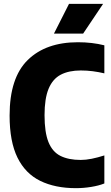

<svg xmlns="http://www.w3.org/2000/svg" viewBox="-20 -970 580 1000"><path d="M375.5 10Q267 10 189.5 -28Q112 -66 71 -149.2Q30 -232.5 30 -368Q30 -565 124.5 -657.5Q219 -750 386 -750Q460 -750 523.5 -734V-588Q493.5 -595 463.2 -599Q433 -603 401 -603Q338.5 -603 296.5 -581Q254.5 -559 233.2 -508Q212 -457 212 -370Q212 -280.5 232.5 -229.8Q253 -179 295 -158Q337 -137 400.5 -137Q427 -137 458 -143.2Q489 -149.5 523.5 -160.5V-14.5Q495 -3 455 3.5Q415 10 375.5 10ZM261 -795 339.5 -950H517L413 -795Z"/></svg>

Font: Encode Sans Condensed Condensed ExtraBold
Style: Regular
Weight: 800
Width: 3
Designer: Multiple Designers
Foundry: Impallari Type
Version: Version 3.000; ttfautohint (v1.8.3) -l 8 -r 50 -G 200 -x 14 